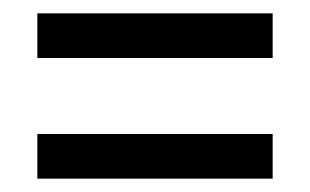

<svg xmlns="http://www.w3.org/2000/svg" viewBox="-20 -501 465 288"><path d="M36 -414V-481H389V-414ZM36 -233V-300H389V-233Z"/></svg>

Font: Noto Serif Ethiopic ExtraCondensed
Style: Bold
Weight: 700
Width: 2
Designer: Monotype Design Team
Foundry: Monotype Imaging Inc.
Version: Version 2.102; ttfautohint (v1.8.4.7-5d5b)